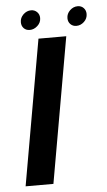

<svg xmlns="http://www.w3.org/2000/svg" viewBox="-52 -740 430 774"><g transform="rotate(-5 163.0 -352.5)"><path d="M20 0H132.5L236 -588.5H123.5ZM92 -626.5Q109 -626.5 123.2 -639.5Q137.5 -652.5 137.5 -671Q137.5 -685.5 127.8 -695.2Q118 -705 103.5 -705Q86 -705 72.2 -691.8Q58.5 -678.5 58.5 -660.5Q58.5 -645.5 67.8 -636Q77 -626.5 92 -626.5ZM280.5 -626.5Q298 -626.5 311.8 -639.5Q325.5 -652.5 325.5 -671Q325.5 -685.5 316.2 -695.2Q307 -705 292 -705Q274.5 -705 260.8 -691.8Q247 -678.5 247 -660.5Q247 -645.5 256.5 -636Q266 -626.5 280.5 -626.5Z"/></g></svg>

Font: Anybody Expanded
Style: Italic
Weight: 400
Width: 7
Italic angle: -10°
Version: Version 1.113;gftools[0.9.25]